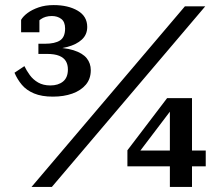

<svg xmlns="http://www.w3.org/2000/svg" viewBox="-20 -735 878 755"><path d="M178 -399Q150 -399 130 -410.5Q110 -422 97 -440Q84 -458 76 -475L37 -449Q48 -423 66 -401.5Q84 -380 114 -367.5Q144 -355 188 -355Q231 -355 264.5 -367Q298 -379 317.5 -402Q337 -425 337 -459Q337 -486 321 -506Q305 -526 269 -537.5Q233 -549 173 -548L164 -541Q209 -541 245 -550.5Q281 -560 302 -579.5Q323 -599 323 -629Q323 -671 285.5 -693Q248 -715 191 -715Q158 -715 132 -706Q106 -697 88.5 -684Q71 -671 63 -657V-608H135V-669Q127 -668 122.5 -663Q118 -658 116 -650Q114 -642 114 -631Q123 -647 140.5 -659.5Q158 -672 184 -672Q206 -672 221 -660.5Q236 -649 236 -623Q236 -589 216 -576Q196 -563 157 -563H131V-523H164Q195 -523 213 -515.5Q231 -508 239 -494.5Q247 -481 247 -462Q247 -430 228 -414.5Q209 -399 178 -399ZM707 -710H787L184 0H104ZM481 -81V-144L637 -349H675L661 -313L507 -110L512 -143H789V-81ZM735 0H648V-316L657 -349H735Z"/></svg>

Font: Roboto Serif 36pt Medium
Style: Regular
Weight: 500
Designer: Greg Gazdowicz
Foundry: Commercial Type
Version: Version 1.008